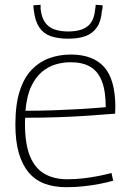

<svg xmlns="http://www.w3.org/2000/svg" viewBox="-20 -769 537 799"><path d="M256 10Q205 10 166 -4.5Q127 -19 100 -50.5Q73 -82 58.5 -131.5Q44 -181 44 -251Q44 -334 62 -390Q80 -446 112 -479Q144 -512 185.5 -527Q227 -542 275 -542Q367 -542 413.5 -490Q460 -438 460 -322Q460 -317 459.5 -309.5Q459 -302 459 -296Q441 -295 405.5 -292Q370 -289 321.5 -286Q273 -283 213 -281Q153 -279 85 -279Q84 -272 84 -266Q84 -260 84 -253Q84 -169 105 -118.5Q126 -68 165.5 -45.5Q205 -23 260 -23Q294 -23 328 -27Q362 -31 391.5 -37Q421 -43 444 -49L451 -17Q427 -10 396 -4Q365 2 329.5 6Q294 10 256 10ZM86 -308Q146 -308 201 -310Q256 -312 301 -314.5Q346 -317 377 -319.5Q408 -322 420 -323Q420 -390 404 -431Q388 -472 356 -491Q324 -510 273 -510Q242 -510 211.5 -501Q181 -492 154.5 -470Q128 -448 109.5 -408.5Q91 -369 86 -308ZM264 -608Q221 -608 191 -618.5Q161 -629 143.5 -655Q126 -681 121 -725Q120 -730 119.5 -735.5Q119 -741 119 -747L149 -749Q149 -744 149 -739.5Q149 -735 149 -731Q153 -697 167 -676.5Q181 -656 205.5 -647Q230 -638 264 -638Q298 -638 322 -647Q346 -656 359.5 -676Q373 -696 376 -731Q377 -735 377.5 -739.5Q378 -744 378 -749L407 -747Q407 -741 406.5 -735Q406 -729 404 -724Q401 -681 383.5 -655.5Q366 -630 336.5 -619Q307 -608 264 -608Z"/></svg>

Font: Georama ExtraCondensed Thin ExtraLight
Style: Regular
Weight: 250
Version: Version 1.001